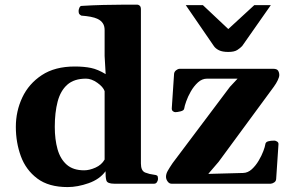

<svg xmlns="http://www.w3.org/2000/svg" viewBox="-20 -776 1228 811"><path d="M265.6 14.2Q185.5 14.2 137.5 -22Q89.4 -58.1 68.1 -116.2Q46.9 -174.3 46.9 -240.2Q46.9 -306.2 74.2 -364.3Q101.6 -422.4 156.7 -458.7Q211.9 -495.1 295.9 -495.1Q335 -495.1 364.3 -489Q393.6 -482.9 426.3 -462.9L421.9 -539.6V-648.9Q421.9 -666.5 414.3 -677.7Q406.7 -689 393.3 -695.6Q379.9 -702.1 362.1 -705.3Q344.2 -708.5 323.7 -710Q318.8 -712.4 315.4 -716.3Q312 -720.2 312 -729.5Q312 -735.4 315.2 -742.9Q318.4 -750.5 323.7 -751Q369.6 -753.9 416.7 -755.1Q463.9 -756.3 502.4 -756.3Q541 -756.3 560.5 -756.3Q564.5 -756.3 569.8 -752.2Q575.2 -748 575.2 -736.3V-85.4Q575.2 -54.2 593.5 -47.1Q611.8 -40 629.9 -38.1Q640.1 -37.1 643.8 -34.2Q647.5 -31.2 647.5 -20Q647.5 -14.6 643.3 -7.3Q639.2 0 630.9 0H462.9Q433.6 0 429.4 -13.4Q425.3 -26.9 425.8 -52.7Q400.9 -18.6 354.2 -2.2Q307.6 14.2 265.6 14.2ZM335.4 -56.6Q357.9 -56.6 383.5 -68.1Q409.2 -79.6 421.9 -102.1V-391.1Q415.5 -409.2 390.9 -426.5Q366.2 -443.8 343.3 -443.8Q293 -443.8 264.2 -418.2Q235.4 -392.6 223.4 -346.7Q211.4 -300.8 211.4 -240.2Q211.4 -187 223.1 -145.5Q234.9 -104 262 -80.3Q289.1 -56.6 335.4 -56.6ZM704.6 0Q694.8 0 688 -9.5Q681.2 -19 681.2 -29.3Q681.2 -41.5 688.5 -54.4Q695.8 -67.4 709 -86.9L951.2 -409.2L999.5 -460.9L1002.9 -443.8H855Q833.5 -443.8 816.2 -428Q798.8 -412.1 786.1 -389.9Q773.4 -367.7 766.4 -347.4Q759.3 -327.1 758.3 -318.4Q757.3 -309.1 742.9 -305.7Q728.5 -302.2 720.7 -302.2Q715.3 -302.2 710.2 -306.4Q705.1 -310.5 705.6 -318.8L715.3 -464.4Q716.3 -473.1 723.6 -479Q731 -484.9 738.3 -485.4H1134.3Q1149.9 -485.4 1154.8 -477.3Q1159.7 -469.2 1159.7 -459Q1159.7 -450.7 1153.3 -437.3Q1147 -423.8 1136.7 -409.7L903.3 -92.3L844.2 -23.4L841.8 -41L1006.8 -45.4Q1026.9 -45.9 1043.5 -61Q1060.1 -76.2 1072.5 -97.2Q1085 -118.2 1092.3 -137.7Q1099.6 -157.2 1100.6 -166Q1101.6 -175.8 1112.3 -179Q1123 -182.1 1138.7 -182.1Q1144 -182.1 1150.6 -178Q1157.2 -173.8 1156.2 -165.5L1146.5 -20Q1146 -10.7 1138.4 -5.6Q1130.9 -0.5 1123.5 0ZM944.3 -556.6Q919.4 -556.6 905 -563.7Q890.6 -570.8 883.3 -581.5L764.6 -754.4H836.9L944.3 -653.3L1054.2 -754.4H1124L1002.9 -581.5Q995.1 -573.2 982.4 -564.9Q969.7 -556.6 944.3 -556.6Z"/></svg>

Font: Gelasio
Style: Regular
Weight: 400
Designer: Eben Sorkin
Foundry: Eben Sorkin
Version: Version 1.008